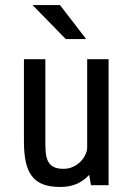

<svg xmlns="http://www.w3.org/2000/svg" viewBox="-20 -735 531 762"><path d="M341 0 334 -41Q313 -18 285 -5.5Q257 7 219 7Q177 7 149.5 -4Q122 -15 105.5 -37.5Q89 -60 82 -94Q75 -128 75 -174V-500H160V-164Q160 -140 162.5 -122Q165 -104 173 -91Q181 -78 195 -71.5Q209 -65 232 -65Q253 -65 270 -73Q287 -81 299 -93Q311 -105 318 -119.5Q325 -134 326 -147V-500H411V0ZM241 -580 109 -715H218L322 -580Z"/></svg>

Font: Share
Style: Regular
Weight: 400
Designer: Ralph du Carrois
Version: Version 1.002